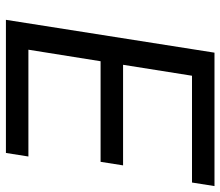

<svg xmlns="http://www.w3.org/2000/svg" viewBox="-68 -677 745 649"><g transform="rotate(90 304.5 -352.5)"><path d="M47 0 158 -705H609L597 -629H236L199 -396H539L527 -320H187L148 -76H509L497 0Z"/></g></svg>

Font: Nunito Sans 12pt Medium
Style: Italic
Weight: 500
Italic angle: -9°
Designer: Vernon Adams
Foundry: Vernon Adams
Version: Version 3.101;gftools[0.9.27]